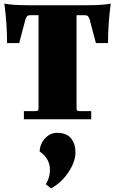

<svg xmlns="http://www.w3.org/2000/svg" viewBox="-20 -659 636 1061"><path d="M112 0V-45H179Q193 -45 193 -59V-575H148Q136 -575 131 -570.5Q126 -566 121 -553L86 -421H19Q19 -531 4 -639Q47 -630 142 -630H454Q549 -630 592 -639Q577 -531 577 -421H510L475 -553Q470 -566 465 -570.5Q460 -575 448 -575H403V-59Q403 -45 417 -45H484V0ZM262 382 233 359Q256 324 256 279Q256 217 199 178Q201 136 229 105.5Q257 75 297 75Q347 75 372 105Q397 135 397 184Q397 233 359.5 291Q322 349 262 382Z"/></svg>

Font: Arapey Black
Style: Regular
Weight: 900
Designer: Eduardo Rodriguez Tunni
Foundry: Eduardo Rodriguez Tunni
Version: Version 4.000